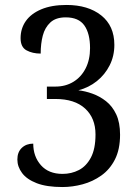

<svg xmlns="http://www.w3.org/2000/svg" viewBox="-20 -744 556 774"><path d="M232 10Q168 10 128 -5.5Q88 -21 69 -46.5Q50 -72 50 -101Q50 -131 68 -148Q86 -165 114 -165Q114 -113 145 -78Q176 -43 232 -43Q268 -43 298 -58.5Q328 -74 346.5 -109Q365 -144 365 -202Q365 -268 323 -306.5Q281 -345 203 -345H169V-395H204Q244 -395 275.5 -414Q307 -433 325 -468Q343 -503 343 -550Q343 -609 320 -641.5Q297 -674 245 -674Q205 -674 183 -653.5Q161 -633 152.5 -600.5Q144 -568 144 -528Q111 -528 87 -541Q63 -554 63 -590Q63 -629 84 -659Q105 -689 146.5 -706.5Q188 -724 248 -724Q335 -724 388 -682Q441 -640 441 -563Q441 -518 422 -480.5Q403 -443 370.5 -417Q338 -391 296 -380Q323 -377 352.5 -366.5Q382 -356 407.5 -336Q433 -316 448.5 -283Q464 -250 464 -201Q464 -142 443.5 -101.5Q423 -61 388.5 -36.5Q354 -12 313 -1Q272 10 232 10Z"/></svg>

Font: Noto Serif Thai SemiCondensed
Style: Regular
Weight: 400
Width: 4
Designer: Monotype Design Team
Foundry: Monotype Imaging Inc.
Version: Version 2.002